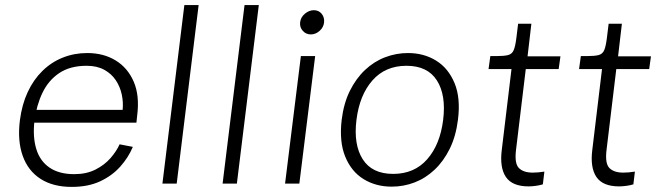

<svg xmlns="http://www.w3.org/2000/svg" viewBox="-20 -720 2582 753"><path d="M261 13Q188 13 139 -18.5Q90 -50 69 -109Q48 -168 58 -248Q66 -310 88.5 -358.5Q111 -407 146 -441.5Q181 -476 226 -494Q271 -512 322 -512Q386 -512 433.5 -483Q481 -454 504.5 -399.5Q528 -345 518 -267L515 -239H104L110 -289H461Q464 -319 457.5 -349.5Q451 -380 434 -405.5Q417 -431 388.5 -446.5Q360 -462 320 -462Q255 -462 212.5 -433.5Q170 -405 146.5 -356Q123 -307 115 -245Q108 -182 122.5 -135Q137 -88 174.5 -62.5Q212 -37 271 -37Q319 -37 354.5 -55Q390 -73 413.5 -100Q437 -127 449 -154L501 -144Q484 -103 452 -67Q420 -31 373 -9Q326 13 261 13Z M617 0 703 -700H759L673 0Z M853 0 939 -700H995L909 0Z M1199 -585Q1180 -585 1167.5 -599Q1155 -613 1157 -632Q1159 -652 1175.5 -666Q1192 -680 1211 -680Q1230 -680 1241.5 -666Q1253 -652 1251 -632Q1249 -613 1233.5 -599Q1218 -585 1199 -585ZM1098 0 1160 -500H1216L1154 0Z M1516 12Q1454 12 1406 -17.5Q1358 -47 1334 -105.5Q1310 -164 1320 -250Q1328 -315 1352 -363.5Q1376 -412 1411.5 -445.5Q1447 -479 1490.5 -495.5Q1534 -512 1580 -512Q1642 -512 1690 -482.5Q1738 -453 1762.5 -394.5Q1787 -336 1776 -250Q1768 -186 1744 -137Q1720 -88 1684.5 -54.5Q1649 -21 1606 -4.5Q1563 12 1516 12ZM1522 -38Q1605 -38 1655.5 -95.5Q1706 -153 1718 -250Q1730 -347 1693.5 -404.5Q1657 -462 1574 -462Q1491 -462 1440.5 -404.5Q1390 -347 1378 -250Q1366 -153 1402.5 -95.5Q1439 -38 1522 -38Z M2053 11Q1989 11 1964 -26Q1939 -63 1948 -133L1986 -449H1896L1903 -500H1926Q1957 -500 1972.5 -504Q1988 -508 1994.5 -523Q2001 -538 2005 -570L2012 -627H2064L2049 -499H2178L2171 -449H2042L2004 -134Q1997 -79 2015 -61Q2033 -43 2069 -43Q2079 -43 2091 -44Q2103 -45 2115 -47L2109 3Q2096 7 2080.5 9Q2065 11 2053 11Z M2408 11Q2344 11 2319 -26Q2294 -63 2303 -133L2341 -449H2251L2258 -500H2281Q2312 -500 2327.5 -504Q2343 -508 2349.5 -523Q2356 -538 2360 -570L2367 -627H2419L2404 -499H2533L2526 -449H2397L2359 -134Q2352 -79 2370 -61Q2388 -43 2424 -43Q2434 -43 2446 -44Q2458 -45 2470 -47L2464 3Q2451 7 2435.5 9Q2420 11 2408 11Z"/></svg>

Font: Inclusive Sans Light
Style: Italic
Weight: 300
Italic angle: -7°
Designer: Olivia King
Foundry: Olivia King
Version: Version 2.004